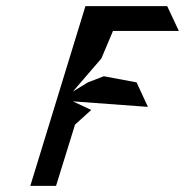

<svg xmlns="http://www.w3.org/2000/svg" viewBox="-20 -795 604 627"><path d="M79 -188H163L225 -388L278 -436L218 -464L463 -446L426 -526L319 -546L267 -526L218 -496L311 -604L349 -694H564L526 -775H259Z"/></svg>

Font: bitstorm
Style: ulcnobl
Weight: 400
Version: Version 0.2